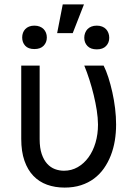

<svg xmlns="http://www.w3.org/2000/svg" viewBox="-20 -844 625 874"><path d="M160.5 -545.5V-210.2Q160.5 -170.5 169.9 -142.9Q179.3 -115.4 194.8 -98.5Q210.2 -81.7 230.1 -74.2Q250 -66.8 271.3 -66.8Q305.4 -66.8 333.8 -83.1Q362.2 -99.4 382.8 -127.7Q403.4 -155.9 414.8 -194.4Q426.1 -233 426.1 -277Q425.8 -307.5 420.5 -341.8Q415.1 -376.1 406.6 -411.2Q398.1 -446.4 387.1 -480.8Q376.1 -515.3 363.6 -545.5H451.7Q463.1 -523.1 473.2 -491.7Q483.3 -460.2 491.3 -424.5Q499.3 -388.8 503.9 -350.9Q508.5 -312.9 508.5 -277Q508.5 -239.7 502.7 -204Q496.8 -168.3 484.4 -136.4Q471.9 -104.4 453.1 -77.6Q434.3 -50.8 408.2 -31.2Q382.1 -11.7 348.7 -0.9Q315.3 9.9 274.1 9.9Q230.5 9.9 194.2 -3.2Q158 -16.3 131.9 -43.5Q105.8 -70.7 91.3 -112.4Q76.7 -154.1 76.7 -211.6V-545.5ZM265.6 -823.9H362.2L311.1 -693.2H240.1ZM363.6 -671.9Q363.6 -683.6 367.4 -693.7Q371.1 -703.8 378.2 -711.3Q385.3 -718.8 396 -723Q406.6 -727.3 420.5 -727.3Q434.3 -727.3 445 -723Q455.6 -718.8 462.7 -711.3Q469.8 -703.8 473.5 -693.7Q477.3 -683.6 477.3 -671.9Q477.3 -649.5 462.7 -634.4Q448.2 -619.3 420.5 -619.3Q392.8 -619.3 378.2 -634.4Q363.6 -649.5 363.6 -671.9ZM81 -673.3Q81 -684.7 84.5 -694.4Q88.1 -704.2 95 -711.5Q101.9 -718.8 112.2 -723Q122.5 -727.3 136.4 -727.3Q150.2 -727.3 160.9 -723Q171.5 -718.8 178.6 -711.5Q185.7 -704.2 189.5 -694.4Q193.2 -684.7 193.2 -673.3Q193.2 -650.9 178.6 -635.8Q164.1 -620.7 136.4 -620.7Q108.7 -620.7 94.8 -635.8Q81 -650.9 81 -673.3Z"/></svg>

Font: Fast_Sans
Style: Regular
Weight: 400
Designer: Rasmus Andersson
Foundry: rsms
Version: Version 3.018;git-588b23468